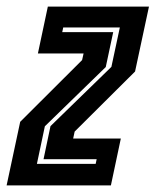

<svg xmlns="http://www.w3.org/2000/svg" viewBox="-30 -560 470 580"><path d="M-10 0 31 -192 218 -378.5 222.5 -398.5H84.5L114.5 -540H420L378 -344L195.5 -162.5L191 -141.5H335L305 0ZM81.5 -65H259L262 -79H101.5L122.5 -179L306.5 -358L332 -477H161L158 -463H312L289.5 -357.5L105.5 -178.5Z"/></svg>

Font: Tourney Condensed Regular
Style: Bold Italic
Weight: 700
Width: 3
Italic angle: -12°
Designer: Tyler Finck
Foundry: Etcetera Type Co
Version: Version 1.010; ttfautohint (v1.8.3)